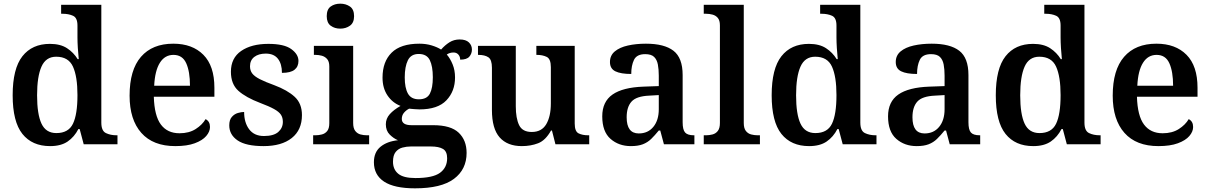

<svg xmlns="http://www.w3.org/2000/svg" viewBox="-20 -786 6589 1046"><path d="M253 10Q155 10 102 -56.5Q49 -123 49 -267Q49 -412 102 -479.5Q155 -547 252 -547Q309 -547 345 -523.5Q381 -500 403 -464H409Q406 -491 404 -524.5Q402 -558 402 -582V-647Q402 -689 378 -700Q354 -711 321 -711H313V-760H532V-118Q532 -73 557 -61Q582 -49 615 -49H620V0H436L414 -83H407Q385 -40 348.5 -15Q312 10 253 10ZM287 -61Q353 -61 377.5 -112Q402 -163 402 -268Q402 -369 377.5 -423Q353 -477 286 -477Q230 -477 206 -423Q182 -369 182 -267Q182 -164 206 -112.5Q230 -61 287 -61Z M935 10Q814 10 750 -62Q686 -134 686 -265Q686 -405 748 -476.5Q810 -548 924 -548Q1028 -548 1088 -487.5Q1148 -427 1148 -308V-259H818Q821 -155 856.5 -107.5Q892 -60 958 -60Q1010 -60 1046 -83Q1082 -106 1100 -137Q1124 -125 1124 -94Q1124 -69 1103.5 -45Q1083 -21 1041 -5.5Q999 10 935 10ZM1015 -319Q1015 -396 994.5 -441.5Q974 -487 925 -487Q878 -487 851 -444Q824 -401 820 -319Z M1416 10Q1320 10 1274.5 -21Q1229 -52 1229 -103Q1229 -133 1243 -149Q1257 -165 1276 -170.5Q1295 -176 1310 -176Q1310 -118 1337.5 -81.5Q1365 -45 1418 -45Q1471 -45 1496 -67Q1521 -89 1521 -122Q1521 -145 1510.5 -161Q1500 -177 1473 -192Q1446 -207 1398 -225Q1319 -255 1278.5 -291.5Q1238 -328 1238 -395Q1238 -470 1294 -508.5Q1350 -547 1442 -547Q1528 -547 1567 -518.5Q1606 -490 1606 -454Q1606 -423 1584.5 -406Q1563 -389 1516 -389Q1516 -438 1494 -466Q1472 -494 1428 -494Q1389 -494 1365.5 -476Q1342 -458 1342 -425Q1342 -402 1354 -386Q1366 -370 1395 -355Q1424 -340 1474 -322Q1546 -295 1585.5 -258.5Q1625 -222 1625 -159Q1625 -78 1569.5 -34Q1514 10 1416 10Z M1834 -630Q1803 -630 1781.5 -646Q1760 -662 1760 -698Q1760 -735 1781.5 -750.5Q1803 -766 1834 -766Q1864 -766 1886.5 -750.5Q1909 -735 1909 -698Q1909 -662 1886.5 -646Q1864 -630 1834 -630ZM1686 0V-49H1699Q1716 -49 1733.5 -53.5Q1751 -58 1762.5 -72Q1774 -86 1774 -115V-424Q1774 -451 1762 -464.5Q1750 -478 1733 -482.5Q1716 -487 1699 -487H1690V-536H1904V-116Q1904 -87 1915.5 -72.5Q1927 -58 1944 -53.5Q1961 -49 1979 -49H1991V0Z M2241 240Q2128 240 2072.5 203.5Q2017 167 2017 98Q2017 43 2053 13.5Q2089 -16 2148 -22Q2124 -32 2103 -53Q2082 -74 2082 -109Q2082 -140 2103.5 -164Q2125 -188 2162 -209Q2118 -226 2091 -266Q2064 -306 2064 -363Q2064 -450 2113.5 -499Q2163 -548 2265 -548Q2301 -548 2332 -538.5Q2363 -529 2383 -516Q2404 -540 2428.5 -555.5Q2453 -571 2484 -571Q2518 -571 2534.5 -555Q2551 -539 2551 -516Q2551 -494 2537 -477.5Q2523 -461 2487 -461Q2487 -478 2477 -489Q2467 -500 2451 -500Q2430 -500 2414 -489Q2433 -467 2446 -435Q2459 -403 2459 -364Q2459 -289 2412 -239.5Q2365 -190 2265 -190Q2254 -190 2236.5 -191.5Q2219 -193 2209 -194Q2193 -186 2181 -172Q2169 -158 2169 -138Q2169 -104 2222 -104H2340Q2436 -104 2479 -63Q2522 -22 2522 47Q2522 137 2453 188.5Q2384 240 2241 240ZM2262 -245Q2306 -245 2322 -276Q2338 -307 2338 -365Q2338 -425 2321.5 -458.5Q2305 -492 2261 -492Q2219 -492 2202 -457.5Q2185 -423 2185 -364Q2185 -307 2202.5 -276Q2220 -245 2262 -245ZM2243 184Q2338 184 2377 155.5Q2416 127 2416 76Q2416 39 2393.5 25.5Q2371 12 2327 12H2218Q2195 12 2172.5 18Q2150 24 2135.5 42Q2121 60 2121 95Q2121 137 2149.5 160.5Q2178 184 2243 184Z M2823 10Q2744 10 2702 -37.5Q2660 -85 2660 -187V-417Q2660 -461 2640.5 -474Q2621 -487 2586 -487H2584V-536H2790V-207Q2790 -142 2808 -104.5Q2826 -67 2877 -67Q2931 -67 2956 -109.5Q2981 -152 2981 -223V-420Q2981 -465 2958.5 -476Q2936 -487 2905 -487H2902V-536H3111V-113Q3111 -70 3132 -59.5Q3153 -49 3184 -49H3190V0H3006L2987 -75H2982Q2952 -21 2911.5 -5.5Q2871 10 2823 10Z M3417 10Q3351 10 3306 -29.5Q3261 -69 3261 -152Q3261 -232 3317 -271Q3373 -310 3486 -314L3569 -317V-374Q3569 -408 3564 -434.5Q3559 -461 3543.5 -476Q3528 -491 3495 -491Q3449 -491 3434 -460Q3419 -429 3419 -383Q3362 -383 3332.5 -397.5Q3303 -412 3303 -448Q3303 -484 3329.5 -506Q3356 -528 3400.5 -538Q3445 -548 3499 -548Q3599 -548 3649 -509.5Q3699 -471 3699 -377V-120Q3699 -79 3712.5 -64Q3726 -49 3760 -49H3763V0H3597L3577 -75H3569Q3547 -48 3527.5 -29Q3508 -10 3482 0Q3456 10 3417 10ZM3460 -59Q3510 -59 3539.5 -95Q3569 -131 3569 -191V-268L3517 -265Q3447 -262 3420.5 -232.5Q3394 -203 3394 -147Q3394 -59 3460 -59Z M3814 0V-49H3827Q3844 -49 3861.5 -53.5Q3879 -58 3890.5 -72.5Q3902 -87 3902 -116V-648Q3902 -675 3890.5 -688.5Q3879 -702 3861.5 -706.5Q3844 -711 3827 -711H3814V-760H4032V-116Q4032 -87 4043.5 -72.5Q4055 -58 4072.5 -53.5Q4090 -49 4107 -49H4120V0Z M4388 10Q4290 10 4237 -56.5Q4184 -123 4184 -267Q4184 -412 4237 -479.5Q4290 -547 4387 -547Q4444 -547 4480 -523.5Q4516 -500 4538 -464H4544Q4541 -491 4539 -524.5Q4537 -558 4537 -582V-647Q4537 -689 4513 -700Q4489 -711 4456 -711H4448V-760H4667V-118Q4667 -73 4692 -61Q4717 -49 4750 -49H4755V0H4571L4549 -83H4542Q4520 -40 4483.5 -15Q4447 10 4388 10ZM4422 -61Q4488 -61 4512.5 -112Q4537 -163 4537 -268Q4537 -369 4512.5 -423Q4488 -477 4421 -477Q4365 -477 4341 -423Q4317 -369 4317 -267Q4317 -164 4341 -112.5Q4365 -61 4422 -61Z M4974 10Q4908 10 4863 -29.5Q4818 -69 4818 -152Q4818 -232 4874 -271Q4930 -310 5043 -314L5126 -317V-374Q5126 -408 5121 -434.5Q5116 -461 5100.5 -476Q5085 -491 5052 -491Q5006 -491 4991 -460Q4976 -429 4976 -383Q4919 -383 4889.5 -397.5Q4860 -412 4860 -448Q4860 -484 4886.5 -506Q4913 -528 4957.5 -538Q5002 -548 5056 -548Q5156 -548 5206 -509.5Q5256 -471 5256 -377V-120Q5256 -79 5269.5 -64Q5283 -49 5317 -49H5320V0H5154L5134 -75H5126Q5104 -48 5084.5 -29Q5065 -10 5039 0Q5013 10 4974 10ZM5017 -59Q5067 -59 5096.5 -95Q5126 -131 5126 -191V-268L5074 -265Q5004 -262 4977.5 -232.5Q4951 -203 4951 -147Q4951 -59 5017 -59Z M5609 10Q5511 10 5458 -56.5Q5405 -123 5405 -267Q5405 -412 5458 -479.5Q5511 -547 5608 -547Q5665 -547 5701 -523.5Q5737 -500 5759 -464H5765Q5762 -491 5760 -524.5Q5758 -558 5758 -582V-647Q5758 -689 5734 -700Q5710 -711 5677 -711H5669V-760H5888V-118Q5888 -73 5913 -61Q5938 -49 5971 -49H5976V0H5792L5770 -83H5763Q5741 -40 5704.5 -15Q5668 10 5609 10ZM5643 -61Q5709 -61 5733.5 -112Q5758 -163 5758 -268Q5758 -369 5733.5 -423Q5709 -477 5642 -477Q5586 -477 5562 -423Q5538 -369 5538 -267Q5538 -164 5562 -112.5Q5586 -61 5643 -61Z M6291 10Q6170 10 6106 -62Q6042 -134 6042 -265Q6042 -405 6104 -476.5Q6166 -548 6280 -548Q6384 -548 6444 -487.5Q6504 -427 6504 -308V-259H6174Q6177 -155 6212.5 -107.5Q6248 -60 6314 -60Q6366 -60 6402 -83Q6438 -106 6456 -137Q6480 -125 6480 -94Q6480 -69 6459.5 -45Q6439 -21 6397 -5.5Q6355 10 6291 10ZM6371 -319Q6371 -396 6350.5 -441.5Q6330 -487 6281 -487Q6234 -487 6207 -444Q6180 -401 6176 -319Z"/></svg>

Font: Noto Serif Thai SemiBold
Style: Regular
Weight: 600
Designer: Monotype Design Team
Foundry: Monotype Imaging Inc.
Version: Version 2.001; ttfautohint (v1.8.4.7-5d5b)